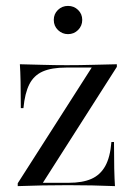

<svg xmlns="http://www.w3.org/2000/svg" viewBox="-20 -633 458 653"><path d="M40.3 0V-9.7L291.9 -403.2H204.8Q155.6 -403.2 125.4 -389.9Q95.2 -376.6 79.8 -346.4Q64.5 -316.1 59.7 -265.3H50.8Q50.8 -317.7 50 -354.4Q49.2 -391.1 47.6 -414.5Q84.7 -413.7 125.4 -412.5Q166.1 -411.3 207.3 -411.3Q250.8 -411.3 294 -412.5Q337.1 -413.7 377.4 -414.5V-405.6L125.8 -11.3H213.7Q260.5 -11.3 290.7 -24.6Q321 -37.9 337.9 -68.1Q354.8 -98.4 358.9 -150H367.7Q367.7 -97.6 368.5 -60.5Q369.4 -23.4 371 0Q333.9 -1.6 292.7 -2.4Q251.6 -3.2 211.3 -3.2Q168.5 -3.2 124.6 -2.4Q80.6 -1.6 40.3 0ZM211.3 -516.9Q191.9 -516.9 177.4 -530.6Q162.9 -544.4 162.9 -565.3Q162.9 -585.5 177 -599.2Q191.1 -612.9 211.3 -612.9Q231.5 -612.9 245.6 -599.2Q259.7 -585.5 259.7 -565.3Q259.7 -545.2 245.6 -531Q231.5 -516.9 211.3 -516.9Z"/></svg>

Font: Playfair 144pt
Style: Regular
Weight: 400
Designer: Claus Eggers Sørensen
Foundry: Claus Eggers Sørensen
Version: Version 2.001;gftools[0.9.30]